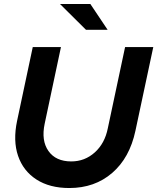

<svg xmlns="http://www.w3.org/2000/svg" viewBox="-20 -937 792 967"><path d="M329 10Q230 10 163.5 -33Q97 -76 71 -152Q45 -228 66 -328L145 -700H287L205 -314Q187 -229 224 -176.5Q261 -124 339 -124Q407 -124 457.5 -169.5Q508 -215 523 -291L610 -700H752L662 -278Q633 -142 545 -66Q457 10 329 10ZM413 -787 282 -917H435L522 -787Z"/></svg>

Font: Red Hat Display
Style: Bold Italic
Weight: 700
Italic angle: -12°
Designer: Pentagram, MCKL
Foundry: Pentagram, MCKL
Version: Version 1.023; ttfautohint (v1.8.3)